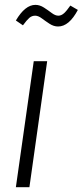

<svg xmlns="http://www.w3.org/2000/svg" viewBox="-20 -777 343 797"><path d="M221.2 -667Q203.1 -667 185.8 -678.2Q168.5 -689.5 153.6 -700.7Q138.7 -711.9 126 -711.9Q112.3 -711.9 101.8 -702.9Q91.3 -693.8 75.2 -671.9L45.9 -691.9Q84 -756.8 127 -756.8Q145 -756.8 162.4 -745.6Q179.7 -734.4 194.6 -723.1Q209.5 -711.9 222.2 -711.9Q234.4 -711.9 245.6 -721.9Q256.8 -731.9 272 -753.9L303.2 -735.8Q266.6 -667 221.2 -667ZM175.8 -522.9 102.1 0H45.9L120.1 -522.9Z"/></svg>

Font: Fira Sans Compressed Light
Style: Italic
Weight: 300
Width: 3
Italic angle: -8°
Designer: Carrois Corporate & Edenspiekermann AG
Foundry: Carrois Corporate GbR & Edenspiekermann AG
Version: Version 4.203;PS 004.203;hotconv 1.0.88;makeotf.lib2.5.64775